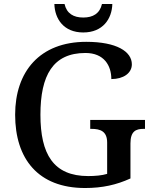

<svg xmlns="http://www.w3.org/2000/svg" viewBox="-20 -934 769 964"><path d="M398 -771C496 -771 542 -839 544 -914H492C481 -866 447 -846 398 -846C349 -846 315 -866 304 -914H253C255 -839 300 -771 398 -771ZM407 10C494 10 565 -6 635 -38V-214C635 -275 662 -287 701 -287H708V-332H433V-287H439C484 -287 518 -275 518 -218V-61C492 -53 457 -50 423 -50C248 -50 183 -160 183 -358C183 -556 246 -668 409 -668C503 -668 539 -604 539 -537C600 -537 642 -567 642 -611C642 -675 566 -724 413 -724C179 -724 56 -574 56 -358C56 -137 171 10 407 10Z"/></svg>

Font: Noto Serif Yezidi Medium
Style: Regular
Weight: 500
Designer: Dalton Maag Ltd
Foundry: Dalton Maag Ltd
Version: Version 1.001